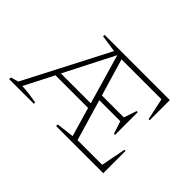

<svg xmlns="http://www.w3.org/2000/svg" viewBox="-90 -760 1003 1003"><g transform="rotate(45 411.5 -258.0)"><path d="M617 -185 594 -255H439L506 -27H688L715 -165H723V0H375V-12L473 -24L426 -185H185L102 -23Q128 -22 155.5 -18.5Q183 -15 210 -10V0H28V-12L71 -25L312 -491L217 -505V-516H699V-367H691L665 -488H370L431 -282H593L617 -353H625V-185ZM198 -212H419L339 -488Z"/></g></svg>

Font: Piazzolla SC Thin
Style: Regular
Weight: 100
Designer: Juan Pablo del Peral
Foundry: Huerta Tipografica
Version: Version 1.330